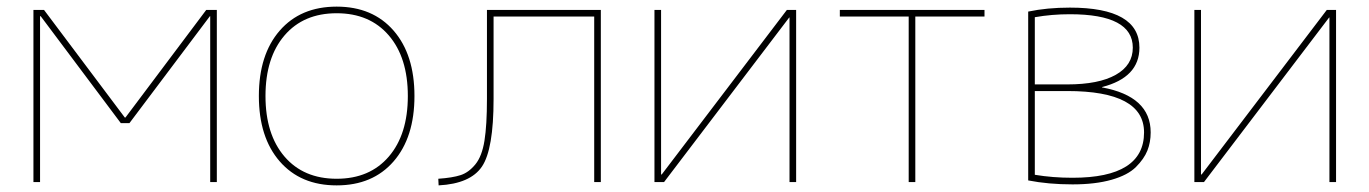

<svg xmlns="http://www.w3.org/2000/svg" viewBox="-20 -550 4137 580"><path d="M359 -195 603 -520H635V0H615V-501H614L371 -178H345L103 -501H101V0H81V-520H113L357 -195Z M825 -62.5Q762 -135 762 -260Q762 -385 825 -457.5Q888 -530 997 -530Q1106 -530 1169 -457.5Q1232 -385 1232 -260Q1232 -135 1169 -62.5Q1106 10 997 10Q888 10 825 -62.5ZM839.5 -77Q897 -10 997 -10Q1097 -10 1154.5 -77Q1212 -144 1212 -260Q1212 -376 1154.5 -443Q1097 -510 997 -510Q897 -510 839.5 -443Q782 -376 782 -260Q782 -144 839.5 -77Z M1451 -251V-520H1795V0H1775V-500H1471V-251Q1471 -99 1436 -47Q1401 5 1305 10L1304 -10Q1347 -13 1371.5 -21Q1396 -29 1416 -53.5Q1436 -78 1443.5 -125Q1451 -172 1451 -251Z M1977 -23H1979L2357 -520H2385V0H2365V-497H2364L1986 0H1957V-520H1977Z M2954 -500H2745V0H2725V-500H2517V-520H2954Z M3212 -507Q3157 -507 3106 -498V-295H3204Q3299 -295 3350.5 -324Q3402 -353 3402 -406Q3402 -507 3212 -507ZM3456 -150Q3456 -120 3446 -95Q3436 -70 3411.5 -45.5Q3387 -21 3338 -7Q3289 7 3220 7Q3147 7 3086 -5V-515Q3143 -527 3212 -527Q3422 -527 3422 -406Q3422 -316 3309 -287V-286Q3456 -259 3456 -150ZM3436 -150Q3436 -275 3204 -275H3106V-22Q3160 -13 3220 -13Q3436 -13 3436 -150Z M3608 -23H3610L3988 -520H4016V0H3996V-497H3995L3617 0H3588V-520H3608Z"/></svg>

Font: M PLUS 1p Thin
Style: Regular
Weight: 250
Version: Version 1.062